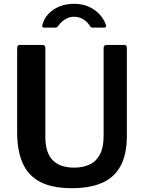

<svg xmlns="http://www.w3.org/2000/svg" viewBox="-20 -978 757 1008"><path d="M646 -265Q646 -166 612 -105Q578 -44 513.5 -17Q449 10 358 10Q254 10 191 -23Q128 -56 99 -121.5Q70 -187 70 -283V-724Q70 -742 84 -742H204Q218 -742 218 -726V-261Q218 -176 256.5 -137Q295 -98 369 -98Q416 -98 451 -114.5Q486 -131 505 -168Q524 -205 524 -264V-725Q524 -742 538 -742H633Q646 -742 646 -726V-265ZM526 -833H467Q462 -833 458.5 -835Q455 -837 451 -843Q441 -861 419 -875.5Q397 -890 369 -890Q349 -890 333 -882.5Q317 -875 306 -865Q295 -855 287 -844Q283 -838 279.5 -835.5Q276 -833 269 -833H210Q204 -833 202.5 -837.5Q201 -842 202 -846Q211 -881 235 -906Q259 -931 293.5 -944.5Q328 -958 369 -958Q411 -958 444.5 -943.5Q478 -929 501.5 -904Q525 -879 536 -848Q541 -833 526 -833Z"/></svg>

Font: Libre Franklin Thin SemiBold
Style: Regular
Weight: 600
Version: Version 3.000